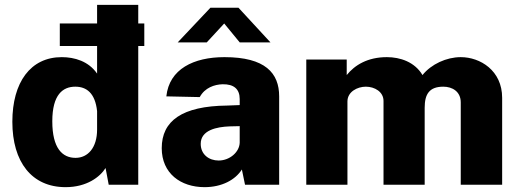

<svg xmlns="http://www.w3.org/2000/svg" viewBox="-20 -763 2146 793"><path d="M576 -666H551V-743H381V-666H227V-573H381V-459C346 -510 288 -527 235 -527C106 -527 31 -423 31 -260C31 -94 111 10 251 10C338 10 393 -32 416 -69L429 0H551V-573H576ZM381 -228C381 -153 343 -111 292 -111C238 -111 196 -150 196 -262C196 -373 240 -405 291 -405C337 -405 373 -379 381 -304Z M970 -588H1097L965 -731H849L714 -588H834L906 -666ZM825 10C896 10 952 -20 979 -63L992 0H1133V-365C1133 -461 1076 -527 907 -527C780 -527 679 -478 667 -365L805 -362C826 -401 866 -414 899 -415C946 -416 970 -395 970 -354V-329L918 -327C732 -325 648 -264 648 -151C648 -47 726 10 825 10ZM883 -100C843 -100 809 -125 809 -169C809 -226 876 -239 928 -241L970 -242V-174C969 -135 929 -100 883 -100Z M1245 0H1415V-344C1415 -384 1456 -405 1491 -405C1527 -405 1564 -384 1564 -346V0H1734V-318C1734 -374 1753 -405 1811 -405C1848 -405 1883 -385 1883 -340V0H2054V-359C2054 -472 1963 -527 1883 -527C1824 -527 1761 -498 1725 -453C1693 -507 1633 -527 1578 -527C1498 -527 1445 -494 1412 -453V-517H1245Z"/></svg>

Font: United Sans ExtraBold
Style: Regular
Weight: 800
Designer: Pablo Impallari, Rodrigo Fuenzalida (Modified by Dan O. Williams)
Version: Version 1.000;PS 001.000;hotconv 1.0.88;makeotf.lib2.5.64775